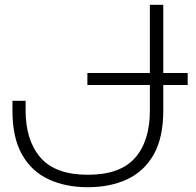

<svg xmlns="http://www.w3.org/2000/svg" viewBox="-20 -770 817 802"><path d="M345 -465H606V-750H662V-465H764V-415H662V-308Q662 -195 622 -124.5Q582 -54 511 -21Q440 12 347 12Q254 12 183 -21Q112 -54 72 -124.5Q32 -195 32 -308V-349H87V-308Q87 -184 149 -112Q211 -40 347 -40Q482 -40 544 -110.5Q606 -181 606 -308V-415H345Z"/></svg>

Font: Bounded
Style: Regular
Weight: 200
Designer: Vlad Churkin
Version: Version 1.0